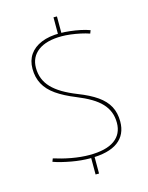

<svg xmlns="http://www.w3.org/2000/svg" viewBox="-133 -887 829 1074"><g transform="rotate(-15 282.0 -350.0)"><path d="M277 10Q254 10 227 7.5Q200 5 172 0Q144 -5 117.5 -11.5Q91 -18 69 -26L76 -44Q98 -37 123.5 -30.5Q149 -24 176.5 -19Q204 -14 230.5 -11.5Q257 -9 279 -9Q377 -9 425.5 -44Q474 -79 474 -144Q474 -178 463 -206Q452 -234 430 -257.5Q408 -281 373.5 -301.5Q339 -322 292 -341Q225 -368 181.5 -398.5Q138 -429 117 -468Q96 -507 96 -557Q96 -605 119.5 -639Q143 -673 187.5 -691.5Q232 -710 296 -710Q323 -710 353.5 -706.5Q384 -703 413 -697Q442 -691 466 -682L459 -664Q436 -672 408 -678Q380 -684 352 -687.5Q324 -691 300 -691Q212 -691 164 -655.5Q116 -620 116 -557Q116 -523 127.5 -494Q139 -465 162 -441Q185 -417 220 -396Q255 -375 303 -356Q370 -330 412 -300.5Q454 -271 474 -233.5Q494 -196 494 -146Q494 -108 480.5 -79Q467 -50 440 -30Q413 -10 372.5 0Q332 10 277 10ZM284 105V4L304 1V105ZM284 -704V-805H304V-705Z"/></g></svg>

Font: Georama ExtraCondensed Thin Thin
Style: Regular
Weight: 250
Version: Version 1.001